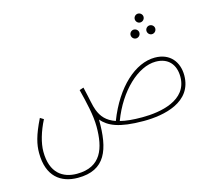

<svg xmlns="http://www.w3.org/2000/svg" viewBox="-114 -737 1242 1111"><g transform="rotate(-15 506.5 -182.0)"><path d="M801 -543C816 -543 828 -555 828 -570C828 -584 816 -596 801 -596C787 -596 775 -584 775 -570C775 -555 787 -543 801 -543ZM754 -460C769 -460 781 -472 781 -487C781 -501 769 -513 754 -513C740 -513 728 -501 728 -487C728 -472 740 -460 754 -460ZM849 -460C864 -460 876 -472 876 -487C876 -501 864 -513 849 -513C835 -513 823 -501 823 -487C823 -472 835 -460 849 -460ZM221 232C386 232 427 118 425 -62C464 -17 524 13 674 13C796 13 968 -21 968 -182C968 -260 922 -325 829 -325C713 -325 589 -216 517 -29C462 -48 436 -80 420 -122C409 -150 404 -188 386 -264L361 -256C381 -177 401 -94 401 -26C401 101 368 208 221 208C138 208 66 163 66 34C66 -17 85 -83 118 -147L97 -160C51 -67 40 -15 40 35C40 176 119 232 221 232ZM828 -301C904 -301 944 -252 944 -180C944 -38 780 -10 671 -10C616 -10 573 -14 539 -23C601 -188 722 -301 828 -301Z"/></g></svg>

Font: Noto Sans Arabic UI XCn Th
Style: Regular
Weight: 100
Width: 2
Designer: Monotype Design Team, Nadine Chahine and Nizar Qandah
Foundry: Monotype Imaging Inc.
Version: Version 2.010